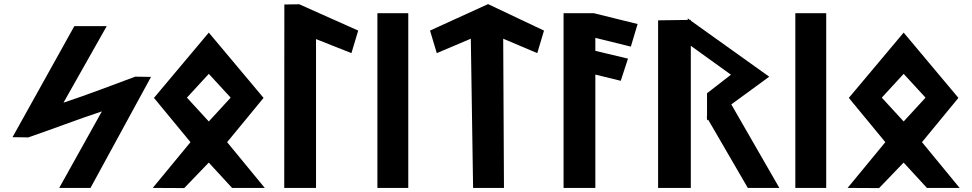

<svg xmlns="http://www.w3.org/2000/svg" viewBox="-20 -925 4786 945"><path d="M41.7 -249.9 119.2 -248.7 120.6 -249.2C246.2 -292.3 360.3 -336.7 481.4 -376.8L271.4 0H425.4L723.3 -546.5L645.8 -547.7L644.4 -547.2C527.8 -504.1 413.2 -459.7 292.4 -419.6L505.3 -796.4H345.9Z M1115.4 -444.4 1007.7 -327.2 900 -444.4 1007.7 -561.5ZM737.8 -443.2 917.5 -225.3 731.8 -0.1 886.8 0.7 1007.5 -124.8 1122.3 0H1283.2L1097.9 -225.3L1277.2 -443.2L1007.7 -764.6Z M1535.4 0V-732.6L1709.7 -663.5L1743 -774.5L1452.8 -904L1379.5 -902.9L1379 0Z M1989.5 0V-860H1837.5V0Z M2456.7 -734.5 2624.3 -663.5 2657.5 -774.4 2382.1 -904.8 2096.5 -774.5 2129.8 -663.5 2297.3 -734.5 2308.5 0H2460.5Z M3084.9 -695.5 3118.2 -806.8 2902.8 -860H2753.8V0H2910.2V-557.9L3035.2 -527.3L3070.9 -636.5L2910.2 -674.7V-738.7Z M3579.4 -411.1 3766 -547.5 3380.1 -823.2V-827.1L3375.1 -827L3365.1 -834.6L3365.1 -826.9L3219.1 -824.9V0H3380.1V-699.6L3577.6 -557.3L3459.9 -466.1V-351.2L3457.6 -349.6L3459.9 -345.6V-332.4L3465.3 -336.3L3660.7 0H3815.9Z M4046.5 0V-860H3894.5V0Z M4535.4 -444.4 4427.7 -327.2 4320 -444.4 4427.7 -561.5ZM4157.8 -443.2 4337.5 -225.3 4151.8 -0.1 4306.8 0.7 4427.5 -124.8 4542.3 0H4703.2L4517.9 -225.3L4697.2 -443.2L4427.7 -764.6Z"/></svg>

Font: Stormning
Style: Bold
Weight: 400
Designer: Robert Jablonski, Mew Too
Foundry: Cannot Into Space Fonts
Version: Version 0.90